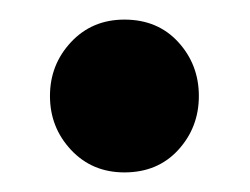

<svg xmlns="http://www.w3.org/2000/svg" viewBox="-20 -406 255 196"><path d="M183 -308Q183 -276 162 -253Q141 -230 107 -230Q74 -230 52.5 -253Q31 -276 31 -308Q31 -340 52.5 -363Q74 -386 107 -386Q141 -386 162 -363Q183 -340 183 -308Z"/></svg>

Font: Fira Sans Compressed Medium
Style: Regular
Weight: 500
Width: 1
Designer: bBox Type GmbH & Carrois Corporate GbR & Edenspiekermann AG
Foundry: bBox Type GmbH & Carrois Corporate GbR & Edenspiekermann AG
Version: Version 4.301